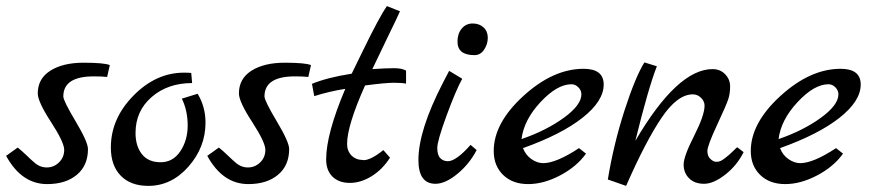

<svg xmlns="http://www.w3.org/2000/svg" viewBox="-24 -605 2858 631"><path d="M-3.9 -92.8 34.2 -120.1Q48.3 -108.9 64.2 -93.5Q80.1 -78.1 87.9 -71.8Q106.4 -54.7 129.4 -54.7Q129.4 -54.7 129.9 -54.7Q152.8 -54.7 169.9 -71.3Q187 -87.9 187 -112.5Q187 -137.2 143.6 -204.1Q100.1 -271 100.1 -297.9Q100.1 -346.7 141.6 -372.8Q183.1 -398.9 250.5 -398.9Q317.9 -398.9 336.9 -391.1L328.1 -352.1Q311 -354 284.2 -354Q184.1 -354 184.1 -288.1Q184.1 -273.9 224.6 -206.1Q265.1 -138.2 265.1 -115.2Q265.1 -61 228.5 -30.5Q191.9 0 130.9 0Q46.9 0 -3.9 -92.8Z M340.3 -120.1Q340.3 -215.3 414.6 -290.8Q488.8 -366.2 580.6 -366.2Q597.7 -366.2 604.5 -365.2L607.4 -332Q527.3 -332 474.4 -286.1Q421.4 -240.2 421.4 -168Q421.4 -125 442.4 -98.4Q463.4 -71.8 503.9 -71.8Q544.4 -71.8 568.6 -107.9Q592.8 -144 592.8 -192.6Q592.8 -241.2 573.7 -280.8L625.5 -296.9Q651.4 -253.9 651.4 -202.1Q651.4 -121.1 595.5 -57.6Q539.6 5.9 463.4 5.9Q405.3 5.9 372.8 -27.6Q340.3 -61 340.3 -120.1Z M657.2 -92.8 695.3 -120.1Q709.5 -108.9 725.3 -93.5Q741.2 -78.1 749 -71.8Q767.6 -54.7 790.5 -54.7Q790.5 -54.7 791 -54.7Q814 -54.7 831.1 -71.3Q848.1 -87.9 848.1 -112.5Q848.1 -137.2 804.7 -204.1Q761.2 -271 761.2 -297.9Q761.2 -346.7 802.7 -372.8Q844.2 -398.9 911.6 -398.9Q979 -398.9 998 -391.1L989.3 -352.1Q972.2 -354 945.3 -354Q845.2 -354 845.2 -288.1Q845.2 -273.9 885.7 -206.1Q926.3 -138.2 926.3 -115.2Q926.3 -61 889.6 -30.5Q853 0 792 0Q708 0 657.2 -92.8Z M1000.5 -329.1Q1050.3 -350.1 1131.8 -362.8Q1139.6 -377.9 1167.5 -436Q1223.6 -551.3 1247.6 -585L1290.5 -567.9Q1280.8 -545.9 1255.6 -494.4Q1230.5 -442.9 1199.7 -377.9Q1244.6 -380.9 1270.8 -380.9Q1296.9 -380.9 1310.5 -373V-330.1Q1296.4 -333 1270 -333Q1243.7 -333 1175.8 -324.2Q1116.7 -192.4 1116.7 -131.8Q1116.7 -108.9 1131.3 -93.8Q1146 -79.1 1170.4 -79.1V-78.6Q1194.8 -78.6 1235.8 -111.8L1257.8 -86.9Q1232.9 -47.9 1197.3 -25.9Q1161.6 -3.9 1125.7 -3.9Q1089.8 -3.9 1068.8 -24.4Q1047.9 -44.9 1047.9 -81.1Q1047.9 -165 1110.8 -313Q1060.1 -305.2 1008.8 -289.1L1001.5 -328.1Z M1351.1 -79.1Q1351.1 -176.3 1431.2 -332Q1449.2 -366.2 1452.1 -372.1L1495.1 -346.2Q1474.1 -308.1 1443.6 -225.1Q1413.1 -142.1 1413.1 -118.7Q1413.1 -95.2 1423.1 -85.2Q1433.1 -75.2 1447.3 -75.2Q1447.3 -75.2 1447.8 -75.2Q1475.1 -75.2 1522.5 -128.9L1542.5 -111.8Q1518.6 -65.9 1479 -33.4Q1439.5 -1 1407.2 -1Q1351.1 -1 1351.1 -79.1ZM1535.2 -423.8Q1479.5 -423.8 1479.5 -468.3Q1479.5 -494.1 1493.4 -511Q1507.3 -527.8 1529.3 -527.8Q1551.3 -527.8 1565.2 -514.9Q1579.1 -502 1579.1 -481Q1579.1 -460 1567.1 -441.9Q1555.2 -423.8 1535.2 -423.8Z M1598.6 -108.9Q1598.6 -200.7 1696.3 -289.8Q1793.9 -378.9 1894 -378.9Q1960 -378.9 1960 -327.1Q1960 -272.9 1890.4 -218Q1820.8 -163.1 1694.8 -118.2Q1703.6 -95.2 1722.7 -82Q1741.7 -68.8 1761.7 -68.8Q1804.7 -69.3 1878.9 -118.2L1901.9 -100.1Q1871.1 -57.1 1816.9 -28.6Q1762.7 0 1711.7 0Q1660.6 0 1629.6 -30Q1598.6 -60.1 1598.6 -108.9ZM1689.9 -147.9Q1771 -175.8 1828.9 -217.8Q1886.7 -259.8 1886.7 -294.9Q1886.7 -308.1 1876.7 -318.1Q1866.7 -328.1 1854 -328.1Q1807.1 -328.1 1752.4 -269.5Q1697.8 -210.9 1689.9 -147.9Z M1973.6 -15.1Q1992.7 -131.3 2028.3 -241.7Q2064 -352.1 2093.8 -399.9L2134.8 -387.2Q2106.9 -316.4 2064 -142.1Q2202.1 -377.9 2317.9 -377.9Q2342.8 -377.9 2359.1 -361.1Q2375.5 -344.2 2375.5 -321Q2375.5 -297.9 2369.6 -279.5Q2363.8 -261.2 2332.3 -193.6Q2300.8 -126 2300.8 -108.9Q2300.8 -91.8 2310.8 -82.5Q2320.8 -73.2 2329.8 -73.2Q2338.9 -73.2 2344.7 -76.2Q2350.6 -79.1 2358.2 -85Q2365.7 -90.8 2371.8 -95.9Q2377.9 -101.1 2386.5 -109.6Q2395 -118.2 2398.9 -121.1L2419.9 -105Q2397.9 -61 2359.4 -31Q2320.8 -1 2289.8 -1Q2258.8 -1 2240.7 -19Q2222.7 -37.1 2222.7 -64Q2222.7 -90.8 2257.1 -158.4Q2291.5 -226.1 2291.5 -257.8Q2291.5 -272 2280 -283.4Q2268.6 -294.9 2252.9 -294.9Q2202.1 -294.9 2149.9 -217.5Q2097.7 -140.1 2033.7 5.9Z M2443.4 -108.9Q2443.4 -200.7 2541 -289.8Q2638.7 -378.9 2738.8 -378.9Q2804.7 -378.9 2804.7 -327.1Q2804.7 -272.9 2735.1 -218Q2665.5 -163.1 2539.6 -118.2Q2548.3 -95.2 2567.4 -82Q2586.4 -68.8 2606.4 -68.8Q2649.4 -69.3 2723.6 -118.2L2746.6 -100.1Q2715.8 -57.1 2661.6 -28.6Q2607.4 0 2556.4 0Q2505.4 0 2474.4 -30Q2443.4 -60.1 2443.4 -108.9ZM2534.7 -147.9Q2615.7 -175.8 2673.6 -217.8Q2731.4 -259.8 2731.4 -294.9Q2731.4 -308.1 2721.4 -318.1Q2711.4 -328.1 2698.7 -328.1Q2651.9 -328.1 2597.2 -269.5Q2542.5 -210.9 2534.7 -147.9Z"/></svg>

Font: Marck Script
Style: Regular
Weight: 400
Designer: Denis Masharov, Marck Fogel
Foundry: Denis Masharov
Version: Version 1.002